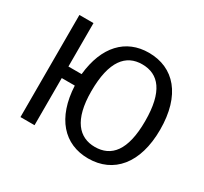

<svg xmlns="http://www.w3.org/2000/svg" viewBox="-145 -905 1190 1122"><g transform="rotate(30 449.5 -344.5)"><path d="M563 -66C457 -66 383 -144 383 -338C383 -542 454 -623 563 -623C675 -623 743 -542 743 -344C743 -144 673 -66 563 -66ZM563 -701C408 -701 304 -592 284 -396H195V-689H100V0H195V-318H283C293 -106 400 12 563 12C733 12 844 -116 844 -344C844 -576 733 -701 563 -701Z"/></g></svg>

Font: Fira Math
Style: Regular
Weight: 400
Designer: Xiangdong Zeng
Foundry: Xiangdong Zeng
Version: Version 0.3.4